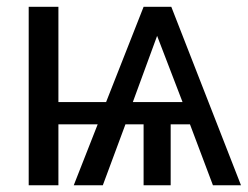

<svg xmlns="http://www.w3.org/2000/svg" viewBox="-20 -548 735 568"><path d="M152.8 0H64.9V-527.8H152.8V-246.1H293.9L404.8 -527.8H486.8L692.9 0H609.9L542 -180.2H484.9V0H404.8V-180.2H351.1L284.2 0H198.2L269 -180.2H152.8ZM373 -246.1H520L444.8 -441.9Z"/></svg>

Font: Libra Sans Modern
Style: Regular
Weight: 400
Foundry: Stefan Peev, Context Ltd
Version: Version 1.000